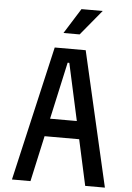

<svg xmlns="http://www.w3.org/2000/svg" viewBox="-66 -1088 782 1136"><g transform="rotate(5 325.0 -520.0)"><path d="M49 0 233 -800H417L601 0H484L327 -717H317L159 0ZM168 -272V-378H482V-272ZM277 -890 371 -1040H497L373 -890Z"/></g></svg>

Font: Martian Mono SemiCondensed
Style: Regular
Weight: 400
Width: 4
Designer: Roman Shamin
Foundry: Evil Martians
Version: Version 1.000